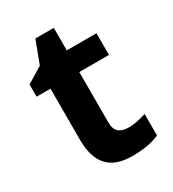

<svg xmlns="http://www.w3.org/2000/svg" viewBox="-157 -703 718 799"><g transform="rotate(-30 202.0 -304.0)"><path d="M226.5 -159.3Q226.5 -130.4 242.7 -116Q258.8 -101.6 291.7 -101.6Q324.6 -101.6 374.6 -117.3V-14.2Q323.1 9.1 243.9 9.1Q164.8 9.1 126.4 -32.4Q88 -73.8 88 -159.3V-404.4H21.2V-463.1L97.6 -509.6L138 -616.8H226.5V-508.6H369.1V-404.4H226.5Z"/></g></svg>

Font: Khula
Style: Bold
Weight: 700
Designer: Erin McLaughlin, Steve Matteson
Version: Version 1.000;PS 1.0;hotconv 1.0.72;makeotf.lib2.5.5900; ttf